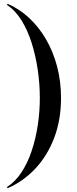

<svg xmlns="http://www.w3.org/2000/svg" viewBox="-20 -820 406 1010"><path d="M20 170 16.5 164Q60.5 136 93 86.5Q125.5 37 146.8 -26.8Q168 -90.5 178.8 -161.8Q189.5 -233 189.5 -305Q189.5 -377 178.8 -451.2Q168 -525.5 146.8 -593.2Q125.5 -661 93 -713.2Q60.5 -765.5 16.5 -794L20 -800Q81 -774 132.5 -726.2Q184 -678.5 221.8 -613.8Q259.5 -549 280.2 -470.8Q301 -392.5 301 -305Q301 -188.5 264.8 -94Q228.5 0.5 165 67.8Q101.5 135 20 170Z"/></svg>

Font: BodoniModa_28ptMedium
Style: Regular
Weight: 500
Designer: Owen Earl
Foundry: indestructible type
Version: Version 2.004